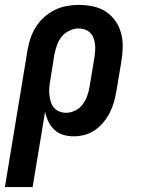

<svg xmlns="http://www.w3.org/2000/svg" viewBox="-53 -548 573 783"><path d="M-33 215 59 -342Q63 -367 71 -391Q79 -415 93 -437.5Q107 -460 127 -478Q147 -496 170.5 -507.5Q194 -519 219 -523.5Q244 -528 268 -528Q298 -528 326.5 -522Q355 -516 378 -501Q401 -486 417 -463.5Q433 -441 440.5 -413.5Q448 -386 447.5 -356.5Q447 -327 442 -298L422 -178Q418 -155 412 -133Q406 -111 395.5 -90Q385 -69 370 -50.5Q355 -32 335 -18Q315 -4 292.5 2Q270 8 248 8Q225 8 204 1.5Q183 -5 168 -19.5Q153 -34 144 -53Q135 -72 131 -93L80 215ZM217 -88Q235 -88 253.5 -97Q272 -106 284 -122Q296 -138 302.5 -156.5Q309 -175 312 -193L332 -313Q334 -327 335 -340.5Q336 -354 334.5 -367.5Q333 -381 328.5 -393Q324 -405 315 -414Q306 -423 293.5 -427.5Q281 -432 267 -432Q249 -432 230 -423Q211 -414 198.5 -398.5Q186 -383 179.5 -364.5Q173 -346 169 -327L152 -220Q149 -205 148 -190Q147 -175 148.5 -161Q150 -147 154 -133.5Q158 -120 166.5 -109.5Q175 -99 188.5 -93.5Q202 -88 217 -88Z"/></svg>

Font: Iosevka SS04
Style: Bold Italic
Weight: 700
Italic angle: -9°
Monospace: yes
Designer: Belleve Invis
Foundry: Belleve Invis
Version: Version 19.0.0; ttfautohint (v1.8.4)